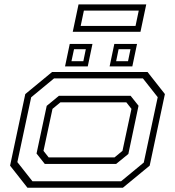

<svg xmlns="http://www.w3.org/2000/svg" viewBox="-20 -876 816 896"><path d="M108 0 27 -103 98 -437 223 -540H668.5L749.5 -437L678.5 -103L553.5 0ZM131.5 -30H545L651 -117.5L716 -422.5L647 -510H232L125.5 -422L61 -119.5ZM189 -111 150.5 -159.5 198 -382 255 -429H589.5L626.5 -382.5L579 -157.5L522 -111ZM207 -141.5H514.5L551.5 -172L593.5 -368L569.5 -398.5H262L225 -368L183 -172ZM491.5 -566 513.5 -671H619.5L597.5 -566ZM283.5 -566 305.5 -671H411.5L389.5 -566ZM313.5 -590.5H369L380.5 -646.5H325.5ZM522 -590.5H577.5L589 -646.5H533.5ZM319.5 -727.5 346.5 -855.5H662.5L635.5 -727.5ZM356.5 -755H612.5L627.5 -826.5H371.5Z"/></svg>

Font: Tourney Expanded Light
Style: Italic
Weight: 300
Width: 7
Italic angle: -12°
Designer: Tyler Finck
Foundry: Etcetera Type Co
Version: Version 1.010; ttfautohint (v1.8.3)